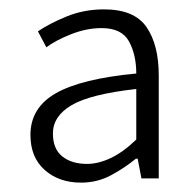

<svg xmlns="http://www.w3.org/2000/svg" viewBox="-20 -828 415 410"><path d="M153 -438Q106 -438 75.5 -465Q45 -492 45 -540Q45 -598 99.5 -629Q154 -660 271 -671Q271 -711 255.5 -739.5Q240 -768 197 -768Q165 -768 132 -755Q99 -742 79 -727L61 -761Q84 -777 121.5 -792.5Q159 -808 202 -808Q267 -808 293 -770Q319 -732 319 -667V-447H282L274 -489H270Q247 -470 217.5 -454Q188 -438 153 -438ZM166 -478Q190 -478 216.5 -490.5Q243 -503 271 -530V-638Q173 -627 133 -603.5Q93 -580 93 -543Q93 -510 113 -494Q133 -478 166 -478Z"/></svg>

Font: Noto Sans TC Thin Light
Style: Regular
Weight: 300
Version: Version 2.004-H2;hotconv 1.0.118;makeotfexe 2.5.65603